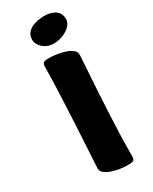

<svg xmlns="http://www.w3.org/2000/svg" viewBox="-220 -900 772 966"><g transform="rotate(-30 165.5 -417.5)"><path d="M216.4 13Q196.1 13 171.6 9.6Q147.1 6.2 125.2 -1.4Q103.2 -9.1 88.7 -20.5Q74.3 -31.9 74.3 -48Q74.3 -51.7 75.8 -76.3Q77.3 -100.9 79.5 -141.2Q81.8 -181.6 84.5 -231.2Q87.3 -280.9 90.1 -335.5Q93 -390.1 95.3 -443.4Q97.5 -496.7 99.1 -543.5Q100.7 -590.3 101 -624.6Q101 -639.9 107.4 -646Q113.8 -652 140.4 -652Q160.8 -652 185.3 -648.2Q209.7 -644.5 231.7 -637.3Q253.7 -630.2 268.1 -618.4Q282.6 -606.6 282.6 -590.5Q282.6 -586.7 280.8 -557.3Q279.1 -527.9 275.8 -481.4Q272.6 -434.9 269.2 -376.5Q265.9 -318.1 262.6 -254.7Q259.4 -191.2 257.6 -129.8Q255.9 -68.4 255.9 -14.6Q255.9 0.7 249.4 6.8Q242.8 13 216.4 13ZM201.3 -702.7Q174 -702.7 154.4 -713.3Q134.8 -724 123.9 -740.3Q112.9 -756.6 112.9 -772.4Q112.9 -800 128.9 -816.3Q144.8 -832.5 170.4 -840Q196 -847.5 224.2 -847.5Q246.5 -847.5 267 -841.2Q287.5 -834.8 300.2 -819.9Q312.8 -804.9 312.8 -778.9Q312.8 -757.6 295.3 -740.1Q277.7 -722.7 251.7 -712.7Q225.7 -702.7 201.3 -702.7Z"/></g></svg>

Font: Briem Hand Thin
Style: Regular
Weight: 100
Designer: Gunnlaugur SE Briem, Eben Sorkin
Foundry: Sorkin Type Co.
Version: Version 1.003